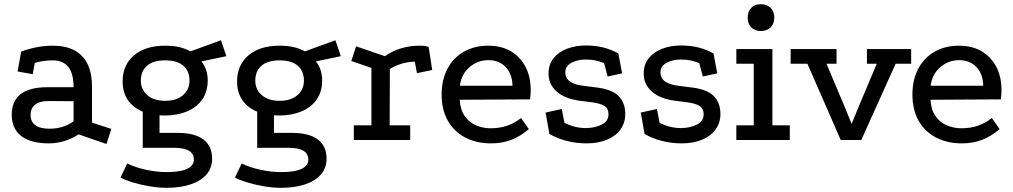

<svg xmlns="http://www.w3.org/2000/svg" viewBox="-20 -668 4834 916"><path d="M355 -27Q288 16 213 16Q127 16 82 -18.5Q37 -53 36 -119Q35 -252 207 -252H331Q331 -317 306 -348.5Q281 -380 233 -380Q210 -380 188 -377Q166 -374 146 -368L136 -314L64 -327L81 -422Q119 -436 157 -443Q195 -450 232 -450Q324 -450 371.5 -400.5Q419 -351 419 -255V-83L511 -53L488 19ZM210 -186Q170 -186 148 -169Q126 -152 126 -120Q126 -54 217 -54Q282 -54 331 -89V-185Z M766 -117Q672 -117 618.5 -160Q565 -203 565 -279Q565 -358 619.5 -404Q674 -450 767 -450Q805 -450 834 -443.5Q863 -437 889 -423L1034 -476L1060 -400L941 -375Q956 -357 963.5 -333.5Q971 -310 971 -284Q971 -231 945 -193.5Q919 -156 872.5 -136.5Q826 -117 766 -117ZM774 228Q735 228 691.5 220.5Q648 213 611 201.5Q574 190 555 179L587 112Q626 131 677 142Q728 153 774 153Q817 153 846 146.5Q875 140 890 126.5Q905 113 905 94Q905 65 881 51Q857 37 808 37H661V-159L741 -136V-34H827Q909 -34 950.5 -2.5Q992 29 992 89Q992 134 964.5 165Q937 196 888.5 212Q840 228 774 228ZM768 -187Q822 -187 853 -214Q884 -241 884 -283Q884 -329 854.5 -354.5Q825 -380 768 -380Q711 -380 681.5 -354.5Q652 -329 652 -283Q652 -241 683 -214Q714 -187 768 -187Z M1312 -117Q1218 -117 1164.5 -160Q1111 -203 1111 -279Q1111 -358 1165.5 -404Q1220 -450 1313 -450Q1351 -450 1380 -443.5Q1409 -437 1435 -423L1580 -476L1606 -400L1487 -375Q1502 -357 1509.5 -333.5Q1517 -310 1517 -284Q1517 -231 1491 -193.5Q1465 -156 1418.5 -136.5Q1372 -117 1312 -117ZM1320 228Q1281 228 1237.5 220.5Q1194 213 1157 201.5Q1120 190 1101 179L1133 112Q1172 131 1223 142Q1274 153 1320 153Q1363 153 1392 146.5Q1421 140 1436 126.5Q1451 113 1451 94Q1451 65 1427 51Q1403 37 1354 37H1207V-159L1287 -136V-34H1373Q1455 -34 1496.5 -2.5Q1538 29 1538 89Q1538 134 1510.5 165Q1483 196 1434.5 212Q1386 228 1320 228ZM1314 -187Q1368 -187 1399 -214Q1430 -241 1430 -283Q1430 -329 1400.5 -354.5Q1371 -380 1314 -380Q1257 -380 1227.5 -354.5Q1198 -329 1198 -283Q1198 -241 1229 -214Q1260 -187 1314 -187Z M1816 -400Q1852 -425 1894 -437.5Q1936 -450 1978 -450Q2014 -450 2025 -444L2042 -334L1969 -319L1959 -374Q1927 -373 1896 -364Q1865 -355 1840 -339L1839 -70H1937V0H1668V-70H1752V-344L1656 -377L1679 -447Z M2503 -52Q2462 -17 2418.5 -0.5Q2375 16 2323 16Q2252 16 2198.5 -12.5Q2145 -41 2116 -93Q2087 -145 2087 -217Q2087 -287 2114.5 -339.5Q2142 -392 2192.5 -421Q2243 -450 2309 -450Q2372 -450 2417 -423.5Q2462 -397 2487 -349.5Q2512 -302 2512 -237Q2512 -227 2511 -216Q2510 -205 2509 -194L2173 -192Q2176 -145 2197 -114.5Q2218 -84 2251 -70Q2284 -56 2321 -56Q2364 -56 2400 -68.5Q2436 -81 2466 -105ZM2425 -259Q2424 -314 2393 -347.5Q2362 -381 2310 -381Q2259 -381 2220 -347.5Q2181 -314 2174 -259Z M2862 -367Q2841 -375 2821.5 -379.5Q2802 -384 2773 -384Q2736 -384 2706.5 -368.5Q2677 -353 2677 -323Q2677 -295 2699.5 -279Q2722 -263 2768 -258L2815 -252Q2896 -244 2929.5 -211.5Q2963 -179 2963 -124Q2963 -81 2939 -49Q2915 -17 2873.5 -0.5Q2832 16 2778 16Q2727 16 2681 3.5Q2635 -9 2601 -29L2583 -131L2660 -148L2673 -82Q2696 -70 2722 -63.5Q2748 -57 2774 -57Q2818 -57 2850.5 -73.5Q2883 -90 2883 -122Q2883 -150 2864 -162.5Q2845 -175 2797 -181L2749 -187Q2676 -196 2636.5 -230.5Q2597 -265 2597 -317Q2597 -361 2621.5 -391Q2646 -421 2686.5 -436Q2727 -451 2773 -451Q2820 -451 2858 -441.5Q2896 -432 2930 -413L2948 -318L2879 -303Z M3316 -367Q3295 -375 3275.5 -379.5Q3256 -384 3227 -384Q3190 -384 3160.5 -368.5Q3131 -353 3131 -323Q3131 -295 3153.5 -279Q3176 -263 3222 -258L3269 -252Q3350 -244 3383.5 -211.5Q3417 -179 3417 -124Q3417 -81 3393 -49Q3369 -17 3327.5 -0.5Q3286 16 3232 16Q3181 16 3135 3.5Q3089 -9 3055 -29L3037 -131L3114 -148L3127 -82Q3150 -70 3176 -63.5Q3202 -57 3228 -57Q3272 -57 3304.5 -73.5Q3337 -90 3337 -122Q3337 -150 3318 -162.5Q3299 -175 3251 -181L3203 -187Q3130 -196 3090.5 -230.5Q3051 -265 3051 -317Q3051 -361 3075.5 -391Q3100 -421 3140.5 -436Q3181 -451 3227 -451Q3274 -451 3312 -441.5Q3350 -432 3384 -413L3402 -318L3333 -303Z M3493 -434H3665V-70H3748V0H3493V-70H3576V-364H3493ZM3610 -648Q3639 -648 3656.5 -630.5Q3674 -613 3674 -584Q3674 -555 3656.5 -537.5Q3639 -520 3610 -520Q3581 -520 3564 -537.5Q3547 -555 3547 -584Q3547 -613 3564 -630.5Q3581 -648 3610 -648Z M3752 -434H3971V-364H3923L4007 -165L4043 -77L4079 -165L4163 -364H4116V-434H4327V-364H4253L4089 0H3991L3832 -364H3752Z M4749 -52Q4708 -17 4664.5 -0.5Q4621 16 4569 16Q4498 16 4444.5 -12.5Q4391 -41 4362 -93Q4333 -145 4333 -217Q4333 -287 4360.5 -339.5Q4388 -392 4438.5 -421Q4489 -450 4555 -450Q4618 -450 4663 -423.5Q4708 -397 4733 -349.5Q4758 -302 4758 -237Q4758 -227 4757 -216Q4756 -205 4755 -194L4419 -192Q4422 -145 4443 -114.5Q4464 -84 4497 -70Q4530 -56 4567 -56Q4610 -56 4646 -68.5Q4682 -81 4712 -105ZM4671 -259Q4670 -314 4639 -347.5Q4608 -381 4556 -381Q4505 -381 4466 -347.5Q4427 -314 4420 -259Z"/></svg>

Font: Podkova Medium
Style: Regular
Weight: 500
Designer: Ilya Yudin
Foundry: Cyreal (www.cyreal.org)
Version: Version 2.103